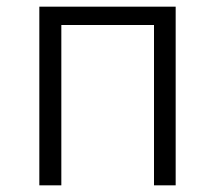

<svg xmlns="http://www.w3.org/2000/svg" viewBox="-20 -556 645 576"><path d="M507 -536V0H442V-481H164V0H98V-536Z"/></svg>

Font: 寒蝉端黑体 Light
Style: Regular
Weight: 300
Designer: ChillDuanSans {Warren2060}; 
Source Han Sans {Ryoko NISHIZUKA 西塚涼子 (kana, bopomofo & ideographs); Paul D. Hunt (Latin, G
Foundry: ChillType&Adobe
Version: Version 1.300;Glyphs 3.3 (3306)